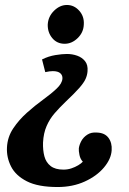

<svg xmlns="http://www.w3.org/2000/svg" viewBox="-20 -536 518 772"><path d="M249 -319Q271 -319 290.5 -312Q310 -305 322 -290Q334 -275 332 -250Q331 -234 324 -218.5Q317 -203 298.5 -182Q280 -161 244 -127Q220 -104 200 -81Q180 -58 167.5 -29.5Q155 -1 153 37Q152 68 158.5 92.5Q165 117 183.5 131.5Q202 146 235 146Q252 146 267 141Q282 136 294.5 128.5Q307 121 313 114Q303 104 299.5 87Q296 70 297 60Q299 46 307 31Q315 16 331 5.5Q347 -5 370 -3Q401 -2 416 18Q431 38 429 68Q427 103 398 137.5Q369 172 320.5 194Q272 216 212 216Q133 216 88 193Q43 170 24.5 133.5Q6 97 8 57Q10 15 33 -19.5Q56 -54 88.5 -83Q121 -112 153.5 -135.5Q186 -159 208 -180Q230 -201 231 -220Q232 -233 222.5 -241.5Q213 -250 192 -250Q186 -250 178.5 -249Q171 -248 162 -246L149 -297Q175 -310 202.5 -314.5Q230 -319 249 -319ZM249 -516Q278 -516 298.5 -493Q319 -470 317 -438Q316 -406 292.5 -383Q269 -360 240 -360Q209 -360 190 -383Q171 -406 172 -438Q174 -470 197.5 -493Q221 -516 249 -516Z"/></svg>

Font: Lora
Style: Italic
Weight: 400
Italic angle: -3°
Designer: Olga Karpushina, Alexei Vanyashin (Cyrillic)
Foundry: Cyreal
Version: Version 3.008